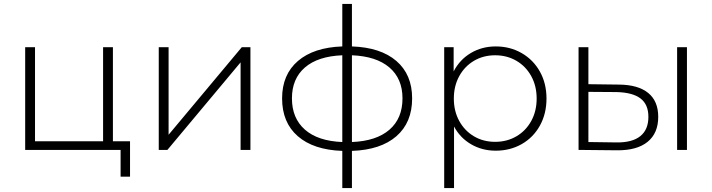

<svg xmlns="http://www.w3.org/2000/svg" viewBox="-20 -762 3619 976"><path d="M108 -522H158V-44H504V-522H554V-44H641V136H593V0H108Z M787 -522H837V-77L1209 -522H1253V0H1203V-445L831 0H787Z M1720 5Q1574 0 1494 -69.5Q1414 -139 1414 -262Q1414 -383 1494.5 -452Q1575 -521 1720 -526V-742H1769V-526Q1915 -521 1995 -452Q2075 -383 2075 -262Q2075 -139 1995 -69.5Q1915 0 1769 5V194H1720ZM1720 -40V-481Q1596 -476 1530 -419Q1464 -362 1464 -262Q1464 -161 1530 -103Q1596 -45 1720 -40ZM2026 -262Q2026 -362 1959.5 -419Q1893 -476 1769 -481V-40Q1893 -45 1959.5 -102.5Q2026 -160 2026 -262Z M2288 -119V194H2238V-522H2286V-399Q2317 -459 2373.5 -492.5Q2430 -526 2500 -526Q2573 -526 2632 -492Q2691 -458 2724.5 -398Q2758 -338 2758 -261Q2758 -184 2724.5 -123.5Q2691 -63 2632 -29.5Q2573 4 2500 4Q2431 4 2375 -28.5Q2319 -61 2288 -119ZM2708 -261Q2708 -325 2680.5 -375Q2653 -425 2605 -453Q2557 -481 2497 -481Q2437 -481 2389.5 -453Q2342 -425 2314.5 -375Q2287 -325 2287 -261Q2287 -197 2314.5 -147Q2342 -97 2389.5 -69Q2437 -41 2497 -41Q2557 -41 2605 -69Q2653 -97 2680.5 -147Q2708 -197 2708 -261Z M3422 -522H3472V0H3422ZM3326 -168Q3326 -85 3272 -41Q3218 3 3116 2L2921 0V-522H2971V-334L3127 -332Q3224 -331 3275 -289.5Q3326 -248 3326 -168ZM3276 -168Q3276 -231 3236 -261.5Q3196 -292 3114 -294L2971 -295V-40L3114 -38Q3194 -37 3235 -70Q3276 -103 3276 -168Z"/></svg>

Font: Goldbeck Next Light
Style: Regular
Weight: 300
Designer: Julieta Ulanovsky
Foundry: Julieta Ulanovsky
Version: Version 7.200